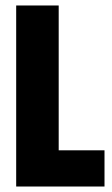

<svg xmlns="http://www.w3.org/2000/svg" viewBox="-20 -680 409 700"><path d="M39 0V-660H194V0ZM68 0V-132H361V0Z"/></svg>

Font: Bricolage Grotesque 48pt Condensed ExtraBold
Style: Regular
Weight: 800
Width: 3
Designer: Mathieu Triay
Foundry: Atelier Triay
Version: Version 1.001;gftools[0.9.33.dev8+g029e19f]